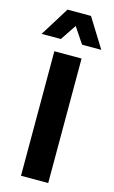

<svg xmlns="http://www.w3.org/2000/svg" viewBox="-155 -945 589 995"><g transform="rotate(15 140.0 -447.0)"><path d="M0 0ZM67 0V-668H213V0ZM-20 -738 77 -894H203L300 -738H197L140 -823L83 -738Z"/></g></svg>

Font: Gantari
Style: Bold
Weight: 700
Designer: Anugrah Pasau
Foundry: Lafontype
Version: Version 1.000; ttfautohint (v1.6)